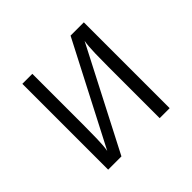

<svg xmlns="http://www.w3.org/2000/svg" viewBox="-135 -710 870 870"><g transform="rotate(-45 300.0 -275.0)"><path d="M103 0V-550H167V-222Q167 -181 166 -136Q165 -91 160 -63L412 -550H497V0H433V-329Q433 -369 434 -414Q435 -459 440 -488L188 0Z"/></g></svg>

Font: JetBrains Mono NL ExtraLight
Style: Regular
Weight: 200
Designer: Philipp Nurullin, Konstantin Bulenkov
Foundry: JetBrains
Version: Version 2.304; ttfautohint (v1.8.4.7-5d5b)